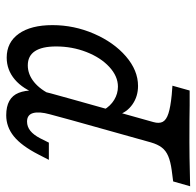

<svg xmlns="http://www.w3.org/2000/svg" viewBox="-100 -440 652 639"><g transform="rotate(-90 226.5 -120.0)"><path d="M141.9 -356.5Q125 -356.5 111.3 -345.6Q97.6 -334.7 86.3 -312.9L71.8 -283.9H14.5L32.3 -318.5Q61.3 -375 92.7 -400.4Q124.2 -425.8 162.9 -425.8Q221 -425.8 237.5 -384.3Q254 -342.7 235.5 -276.6L216.1 -206.5H146L166.1 -280.6Q175.8 -316.1 170.2 -336.3Q164.5 -356.5 141.9 -356.5ZM-35.5 185.5 -73.4 186.3 -57.3 129.8 -20.2 125Q8.9 121 27 113.3Q45.2 105.6 55.6 91.9Q66.1 78.2 72.6 55.6L146 -206.5H216.1L140.3 63.7Q134.7 83.1 141.1 95.2Q147.6 107.3 169 114.1Q190.3 121 230.6 125L261.3 127.4L245.2 184.7Q221 184.7 196 184.7Q162.1 183.9 75.8 183.9H71.8H73.4Q25.8 183.9 -35.5 185.5ZM462.9 -271.8Q462.9 -200 434.3 -133.9Q405.6 -67.7 358.9 -27.4Q312.1 12.9 260.5 12.9Q225.8 12.9 199.2 -5.6Q172.6 -24.2 163.7 -54.8L180.6 -101.6Q193.5 -79 214.1 -66.5Q234.7 -54 258.1 -54Q292.7 -54 323.8 -82.7Q354.8 -111.3 373.4 -158.9Q391.9 -206.5 391.9 -259.7Q391.9 -306.5 376.2 -330.2Q360.5 -354 329 -354Q299.2 -354 273.4 -333.1Q247.6 -312.1 229.8 -273.4L232.3 -320.2Q250 -370.2 281.9 -397.2Q313.7 -424.2 354.8 -424.2Q405.6 -424.2 434.3 -383.9Q462.9 -343.5 462.9 -271.8Z"/></g></svg>

Font: Playfair Micro SmCond SmLight
Style: Italic
Weight: 360
Width: 4
Italic angle: -15.6°
Designer: Claus Eggers Sørensen
Foundry: Claus Eggers Sørensen
Version: Version 2.203;Glyphs 3.3 (3326)